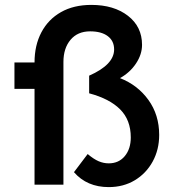

<svg xmlns="http://www.w3.org/2000/svg" viewBox="-20 -754 706 784"><path d="M39 -391V-499H121Q121 -569 149 -622Q177 -675 229 -704.5Q281 -734 353 -734Q445 -734 502.5 -689.5Q560 -645 560 -571Q560 -532 535.5 -495Q511 -458 470 -435Q542 -407 586 -346Q630 -285 630 -203Q630 -143 603.5 -94.5Q577 -46 530.5 -18Q484 10 424 10Q335 10 282 -51L338 -125Q363 -104 383 -95.5Q403 -87 424 -87Q465 -87 489.5 -116.5Q514 -146 514 -193Q514 -264 470.5 -307.5Q427 -351 344 -373V-445Q446 -490 446 -552Q446 -587 420 -606.5Q394 -626 348 -626Q297 -626 268 -591.5Q239 -557 239 -501V0H121V-391Z"/></svg>

Font: Readex Pro Medium
Style: Regular
Weight: 500
Designer: Bonnie Shaver-Troup, Thomas Jockin
Foundry: Lexend
Version: Version 1.204; ttfautohint (v1.8.4.7-5d5b)